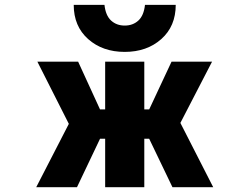

<svg xmlns="http://www.w3.org/2000/svg" viewBox="-20 -783 1040 805"><path d="M420.9 -524.4H585V-324.2H605.5L699.2 -524.4H869.1L736.3 -267.6L874 2H703.1L605.5 -201.2H585V2H420.9V-201.2H399.4L302.7 2H131.8L268.6 -263.7L136.7 -524.4H307.6L399.4 -324.2H420.9ZM289.1 -762.7H418Q422.9 -717.8 445.8 -696.8Q468.8 -675.8 502.9 -675.8Q537.1 -675.8 560.1 -696.8Q583 -717.8 587.9 -762.7H716.8Q716.8 -672.9 656.2 -619.1Q595.7 -565.4 502.9 -565.4Q410.2 -565.4 349.6 -619.1Q289.1 -672.9 289.1 -762.7Z"/></svg>

Font: Gen Shin Gothic Monospace Heavy
Style: Bold
Weight: 800
Designer: [Source Han Sans]
Ryoko NISHIZUKA  (kana & ideographs); Paul D. Hunt (Latin, Greek & Cyrillic); Wenlong ZHANG  (bopomofo
Version: Version 1.002.20150607